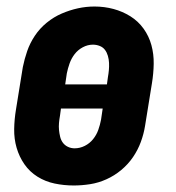

<svg xmlns="http://www.w3.org/2000/svg" viewBox="-20 -561 540 589"><path d="M206 8Q176 8 147.5 2Q119 -4 95 -19Q71 -34 55 -57Q39 -80 31 -107.5Q23 -135 23.5 -165Q24 -195 29 -225L50 -355Q55 -380 63.5 -404.5Q72 -429 87 -451.5Q102 -474 123.5 -491.5Q145 -509 169.5 -519.5Q194 -530 219 -535.5Q244 -541 270 -541Q300 -541 328 -533.5Q356 -526 380 -511Q404 -496 420.5 -473Q437 -450 444.5 -422.5Q452 -395 451.5 -365Q451 -335 446 -305L425 -175Q421 -150 412 -125.5Q403 -101 388 -79Q373 -57 352 -39.5Q331 -22 306.5 -11Q282 0 256.5 4Q231 8 206 8ZM180 -302H308L311 -324Q313 -335 314 -346Q315 -357 314.5 -368Q314 -379 311 -389.5Q308 -400 302 -408Q296 -416 286 -420Q276 -424 265 -424Q249 -424 234 -416Q219 -408 209 -395Q199 -382 193.5 -366.5Q188 -351 185 -336ZM209 -106Q225 -106 240 -113.5Q255 -121 265.5 -134Q276 -147 281.5 -162.5Q287 -178 290 -194L295 -228H167L164 -206Q162 -195 161 -184Q160 -173 161 -162.5Q162 -152 164.5 -141.5Q167 -131 173 -123Q179 -115 188.5 -110.5Q198 -106 209 -106Z"/></svg>

Font: Iosevka Curly Heavy Oblique
Style: Regular
Weight: 900
Italic angle: -9°
Monospace: yes
Designer: Belleve Invis
Foundry: Belleve Invis
Version: Version 11.1.0; ttfautohint (v1.8.3)